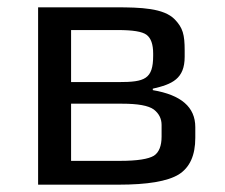

<svg xmlns="http://www.w3.org/2000/svg" viewBox="-20 -504 613 524"><path d="M484 -349V-366C484 -410 479 -428 457 -451C427 -482 364 -484 296 -484H84V0H303C382 0 437 -9 468 -28C498 -47 513 -80 513 -128V-157C513 -212 474 -245 397 -258V-262C450 -274 484 -289 484 -349ZM304 -280H174V-422H301C342 -422 368 -418 380 -409C392 -400 398 -383 398 -358V-352C398 -288 375 -280 304 -280ZM421 -131C421 -106 414 -88 400 -79C385 -70 355 -65 308 -65H174V-221H313C356 -221 385 -216 400 -205C414 -194 421 -180 421 -163Z"/></svg>

Font: Gamestation Text
Style: Bold
Weight: 400
Designer: Jonas Hecksher
Foundry: Jonas Hecksher, Playtypeª, e-types AS
Version: Version 1.003